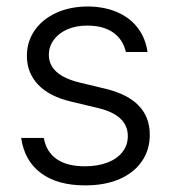

<svg xmlns="http://www.w3.org/2000/svg" viewBox="-20 -558 525 589"><path d="M247.1 -479.5Q212.9 -479.5 186.3 -467.8Q159.7 -456.1 144.8 -435.5Q129.9 -415 129.9 -389.6Q129.9 -327.6 224.6 -304.7L305.7 -285.2Q439.5 -252 439.5 -144.5Q439.5 -99.1 415.8 -64Q392.1 -28.8 347.4 -9Q302.7 10.7 241.2 10.7Q156.2 10.7 105.7 -26.9Q55.2 -64.5 44.9 -134.8H114.3Q122.1 -91.8 154.1 -69.8Q186 -47.9 240.2 -47.9Q279.8 -47.9 309.6 -59.3Q339.4 -70.8 355.7 -91.8Q372.1 -112.8 372.1 -140.6Q372.1 -205.1 280.3 -226.6L199.2 -246.1Q132.8 -261.2 97.7 -297.6Q62.5 -334 62.5 -386.7Q62.5 -430.2 86.2 -464.6Q109.9 -499 152.6 -518.6Q195.3 -538.1 250 -538.1Q301.3 -537.6 340.6 -520.3Q379.9 -502.9 403.3 -471.4Q426.8 -439.9 432.6 -398.4H366.2Q357.4 -437 327.1 -458.3Q296.9 -479.5 247.1 -479.5Z"/></svg>

Font: Pretendard Std Light
Style: Regular
Weight: 300
Designer: Base glyphs from Inter by Rasmus Andersson; Hangeul glyphs from Noto Sans CJK(Source Han Sans) by Jang Soo-young and Kan
Foundry: Kil Hyung-jin
Version: Version 1.309